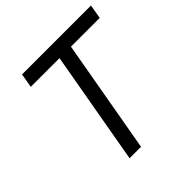

<svg xmlns="http://www.w3.org/2000/svg" viewBox="-183 -839 984 984"><g transform="rotate(-45 309.5 -346.5)"><path d="M205.6 0H288.6L397.5 -616.7H606L619.1 -693.4H119.6L106.4 -616.7H314.5Z"/></g></svg>

Font: Cascadia Mono SemiLight
Style: Italic
Weight: 350
Italic angle: -10°
Monospace: yes
Designer: Aaron Bell
Foundry: Saja Typeworks
Version: Version 2404.023